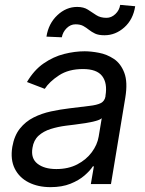

<svg xmlns="http://www.w3.org/2000/svg" viewBox="-20 -766 604 799"><path d="M190.3 12.8Q138.5 12.8 99.4 -6.9Q60.4 -26.6 41.5 -64.1Q22.7 -101.6 31.2 -154.8Q39.4 -201.7 62.9 -231Q86.3 -260.3 119.9 -277.2Q153.4 -294 192.3 -302.4Q231.2 -310.7 269.9 -315.3Q320.3 -321.7 351.9 -325.3Q383.5 -328.8 399.5 -337Q415.5 -345.2 419 -365.1V-367.9Q427.6 -420.1 405.2 -449.4Q382.8 -478.7 325.3 -478.7Q265.6 -478.7 225.5 -452.4Q185.4 -426.1 166.2 -396.3L92.3 -424.7Q121.4 -474.4 161.9 -502.3Q202.4 -530.2 246.8 -541.4Q291.2 -552.6 332.4 -552.6Q358.7 -552.6 391.7 -546.3Q424.7 -540.1 453.7 -521Q482.6 -501.8 497.3 -463.1Q512.1 -424.4 501.4 -359.4L441.8 0H358L370.7 -73.9H366.5Q355.1 -56.1 331.9 -35.9Q308.6 -15.6 273.3 -1.4Q237.9 12.8 190.3 12.8ZM214.5 -62.5Q264.2 -62.5 301.7 -82Q339.1 -101.6 362 -132.5Q384.9 -163.4 390.6 -197.4L403.4 -274.1Q397 -267.8 378.2 -262.6Q359.4 -257.5 335.8 -253.7Q312.1 -250 290 -247.3Q267.8 -244.7 254.3 -242.9Q220.9 -238.6 190.9 -229.2Q160.9 -219.8 140.4 -201.2Q120 -182.5 115.1 -150.6Q107.6 -106.9 136 -84.7Q164.4 -62.5 214.5 -62.5ZM237.2 -610.8 173.3 -613.6Q181.8 -668 218.6 -702.6Q255.3 -737.2 301.1 -737.2Q328.1 -737.2 345.7 -725.9Q363.3 -714.5 380.5 -703.1Q397.7 -691.8 423.3 -691.8Q443.5 -691.8 460.2 -707.6Q476.9 -723.4 480.1 -745.7L542.6 -740.1Q534.1 -684.7 497.3 -652Q460.6 -619.3 414.8 -619.3Q390.3 -619.3 375.7 -626.2Q361.2 -633.2 350.1 -642Q339.1 -650.9 326.7 -657.8Q314.3 -664.8 294 -664.8Q273.8 -664.8 257.6 -649Q241.5 -633.2 237.2 -610.8Z"/></svg>

Font: Inter UI
Style: Italic
Weight: 400
Italic angle: -9.39999°
Designer: Rasmus Andersson
Foundry: rsms
Version: 3.2;8d6f07862